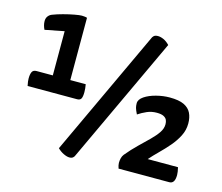

<svg xmlns="http://www.w3.org/2000/svg" viewBox="-102 -843 1138 986"><g transform="rotate(15 467.5 -350.0)"><path d="M41 -289Q38 -302 37 -312Q36 -322 36 -328Q36 -350 42 -362.5Q48 -375 66 -375H152V-610L50 -590Q45 -600 42 -611Q39 -622 39 -634Q39 -650 47.5 -660.5Q56 -671 68 -675Q91 -684 121 -692Q151 -700 178 -705Q205 -710 217 -710Q222 -710 231.5 -709Q241 -708 245 -706V-375H327Q329 -364 330 -353.5Q331 -343 331 -334Q331 -310 325.5 -299.5Q320 -289 304 -289ZM343 10Q330 10 312 1.5Q294 -7 279 -22L590 -688Q593 -697 600 -703.5Q607 -710 622 -710Q636 -710 652.5 -702.5Q669 -695 684 -679L370 -7Q368 -1 361.5 4.5Q355 10 343 10ZM602 0Q599 -9 597.5 -16Q596 -23 596 -29Q596 -42 599 -54Q602 -66 609 -75Q638 -110 667.5 -138.5Q697 -167 721.5 -191Q746 -215 761 -237Q776 -259 776 -282Q776 -295 771.5 -305Q767 -315 754.5 -321.5Q742 -328 718 -328Q690 -328 666 -317.5Q642 -307 621 -293Q611 -313 608 -324Q605 -335 605 -348Q605 -369 629.5 -385.5Q654 -402 690.5 -411.5Q727 -421 762 -421Q811 -421 838 -408Q865 -395 876.5 -371.5Q888 -348 888 -316Q888 -281 872 -249.5Q856 -218 831.5 -189.5Q807 -161 781 -135.5Q755 -110 734 -86H895Q901 -61 901 -46Q901 0 872 0Z"/></g></svg>

Font: Yanone Kaffeesatz Medium
Style: Regular
Weight: 500
Designer: Yanone (Cyrillic: Daniel Pouzeot, Huerta Tipografica, and Cyreal)
Foundry: Yanone
Version: Version 2.003